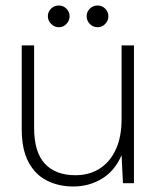

<svg xmlns="http://www.w3.org/2000/svg" viewBox="-20 -666 577 698"><path d="M247 12Q193 12 150.5 -9.5Q108 -31 83.5 -77Q59 -123 59 -196V-501H104V-202Q104 -113 143 -71Q182 -29 254 -29Q304 -29 341.5 -52.5Q379 -76 400.5 -121.5Q422 -167 422 -233V-501H467V0H427L422 -102Q397 -44 350 -16Q303 12 247 12ZM194 -567Q178 -567 166 -579Q154 -591 154 -607Q154 -623 165.5 -634.5Q177 -646 194 -646Q210 -646 221.5 -634.5Q233 -623 233 -607Q233 -591 221.5 -579Q210 -567 194 -567ZM335 -567Q318 -567 306.5 -579Q295 -591 295 -607Q295 -623 306.5 -634.5Q318 -646 335 -646Q351 -646 362.5 -634.5Q374 -623 374 -607Q374 -591 362.5 -579Q351 -567 335 -567Z"/></svg>

Font: DM Sans 17pt ExtraLight
Style: Regular
Weight: 250
Version: Version 4.004;gftools[0.9.30]